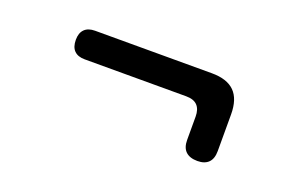

<svg xmlns="http://www.w3.org/2000/svg" viewBox="-42 -513 685 448"><g transform="rotate(20 300.0 -289.0)"><path d="M500 -225Q500 -206 490.5 -196.5Q481 -187 463 -187Q444 -187 434 -196.5Q424 -206 424 -225V-283Q424 -301 415 -310.5Q406 -320 387 -320H135Q118 -320 109 -329Q100 -338 100 -356Q100 -373 109 -382Q118 -391 135 -391H425Q463 -391 481.5 -372.5Q500 -354 500 -316Z"/></g></svg>

Font: Maple Mono Normal NL Light
Style: Regular
Weight: 300
Monospace: yes
Designer: subframe7536
Version: Version 7.000